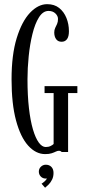

<svg xmlns="http://www.w3.org/2000/svg" viewBox="-20 -730 410 922"><path d="M197 10Q152 10 115.2 -30.8Q78.5 -71.5 57 -151.5Q35.5 -231.5 35.5 -349Q35.5 -466.5 60.2 -547Q85 -627.5 124.2 -668.8Q163.5 -710 206.5 -710Q241 -710 264 -691.8Q287 -673.5 299 -643.8Q311 -614 311 -580Q311 -554.5 301.8 -542Q292.5 -529.5 276 -529.5Q258.5 -529.5 249.5 -542Q240.5 -554.5 240.5 -574Q240.5 -586.5 245 -595.8Q249.5 -605 254 -614.8Q258.5 -624.5 258.5 -639Q258.5 -653.5 246 -665.5Q233.5 -677.5 213 -677.5Q186.5 -677.5 167.2 -647Q148 -616.5 135.8 -566.8Q123.5 -517 117.8 -459.8Q112 -402.5 112 -349Q112 -271 119 -210.5Q126 -150 138.2 -108.5Q150.5 -67 166.2 -45.5Q182 -24 199.5 -24Q213 -24 222.8 -28.8Q232.5 -33.5 237.5 -38.5V-283H194V-316.5H351.5V-283H307V0H276.5Q276 -1 272.2 -3.5Q268.5 -6 263 -6Q256 -6 248 -2Q240 2 228 6Q216 10 197 10ZM196.5 171.5 179.5 152Q184.5 149.5 194 141.2Q203.5 133 205 126Q204 127.5 199.5 127.5Q185.5 127.5 176 117.8Q166.5 108 166.5 94Q166.5 80 176.5 70.5Q186.5 61 200 61Q216.5 61 226.8 71.5Q237 82 237 100.5Q237 118.5 230.2 132.2Q223.5 146 213.8 155.8Q204 165.5 196.5 171.5Z"/></svg>

Font: Imbue Thin 10pt
Style: Regular
Weight: 400
Version: Version 1.102